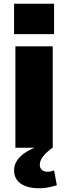

<svg xmlns="http://www.w3.org/2000/svg" viewBox="-20 -787 363 1023"><path d="M261 -540V0H62V-540ZM268 -767V-605H55V-767ZM189 216Q125 216 90 191Q55 166 55 120Q55 81 87 48.5Q119 16 178 -5L260 0Q227 24 209.5 46.5Q192 69 192 91Q192 108 203 118Q214 128 232 128Q252 128 268 121L283 200Q264 206 239.5 211Q215 216 189 216Z"/></svg>

Font: Pathway Extreme ExtraBold
Style: Regular
Weight: 800
Designer: Eduardo Rodriguez Tunni
Foundry: Eduardo Rodriguez Tunni
Version: Version 1.001;gftools[0.9.26]